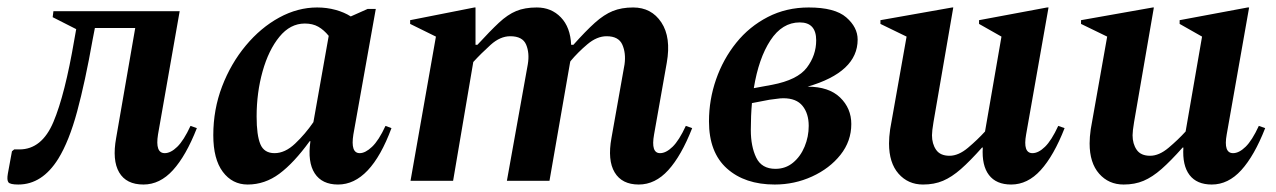

<svg xmlns="http://www.w3.org/2000/svg" viewBox="-26 -484 3417 514"><path d="M358 10Q312 10 293 -22.5Q274 -55 285 -115L336 -409H228L222 -378Q202 -265 180.5 -185.5Q159 -106 130 -59Q87 10 23 10Q1 10 -3.5 4Q-8 -2 -5 -19L6 -79L12 -84H26Q86 -84 117 -157.5Q148 -231 173 -378L178 -406L115 -438L117 -454H455L397 -124Q389 -74 415 -74Q431 -74 448.5 -91Q466 -108 484 -147L501 -141Q472 -67 437 -28.5Q402 10 358 10Z M637 10Q596 10 570.5 -24Q545 -58 545 -122Q545 -191 568.5 -252.5Q592 -314 632 -362Q672 -410 721.5 -437Q771 -464 823 -464Q849 -464 872.5 -457.5Q896 -451 913 -440L958 -460H980L920 -124Q912 -74 937 -74Q952 -74 970 -91Q988 -108 1006 -147L1022 -141Q966 10 879 10Q836 10 816.5 -20Q797 -50 805 -106H803Q761 -48 722 -19Q683 10 637 10ZM661 -172Q661 -122 671 -98Q681 -74 709 -74Q737 -74 764 -99.5Q791 -125 813 -157L854 -388Q841 -404 826 -412.5Q811 -421 790 -421Q751 -421 722 -385.5Q693 -350 677 -293Q661 -236 661 -172Z M1073 0 1141 -386 1072 -420V-430L1244 -464H1247V-364H1252Q1286 -401 1309.5 -423Q1333 -445 1356 -454.5Q1379 -464 1411 -464Q1450 -464 1475.5 -437.5Q1501 -411 1503 -364H1509Q1542 -401 1566.5 -423Q1591 -445 1614.5 -454.5Q1638 -464 1669 -464Q1718 -464 1744.5 -424Q1771 -384 1759 -316L1725 -124Q1716 -74 1741 -74Q1757 -74 1774.5 -91Q1792 -108 1810 -147L1827 -141Q1798 -67 1763 -28.5Q1728 10 1684 10Q1639 10 1619.5 -22.5Q1600 -55 1611 -115L1646 -312Q1650 -342 1640 -364.5Q1630 -387 1598 -387Q1572 -387 1546.5 -365.5Q1521 -344 1501 -320L1500 -316L1445 0H1331L1387 -312Q1392 -342 1382.5 -364.5Q1373 -387 1340 -387Q1313 -387 1287.5 -364Q1262 -341 1241 -318L1187 0Z M2253 -152Q2253 -106 2224 -69.5Q2195 -33 2148 -11.5Q2101 10 2048 10Q1968 10 1920 -33Q1872 -76 1872 -159Q1872 -217 1891 -271.5Q1910 -326 1945 -369.5Q1980 -413 2029.5 -438.5Q2079 -464 2139 -464Q2209 -464 2239.5 -437.5Q2270 -411 2270 -378Q2270 -291 2136 -252Q2193 -252 2223 -223Q2253 -194 2253 -152ZM2115 -424Q2068 -424 2036.5 -376Q2005 -328 1992 -248L2041 -257Q2109 -270 2134 -303Q2159 -336 2159 -376Q2159 -424 2115 -424ZM2050 -32Q2077 -32 2097 -48.5Q2117 -65 2128 -91.5Q2139 -118 2139 -147Q2139 -180 2122.5 -200.5Q2106 -221 2071 -221Q2063 -221 2053.5 -219.5Q2044 -218 2034 -217L1987 -208Q1984 -174 1984 -136Q1984 -92 1998.5 -62Q2013 -32 2050 -32Z M2445 10Q2405 10 2379.5 -19Q2354 -48 2354 -100Q2354 -117 2357 -138L2401 -386L2331 -420V-430L2523 -464H2526L2473 -157Q2469 -133 2469 -122Q2469 -99 2480 -83Q2491 -67 2516 -67Q2540 -67 2565.5 -88.5Q2591 -110 2611 -132L2655 -386L2595 -420V-430L2777 -464H2781L2721 -124Q2712 -74 2738 -74Q2754 -74 2771.5 -91Q2789 -108 2807 -147L2824 -141Q2795 -67 2760 -28.5Q2725 10 2681 10Q2641 10 2621.5 -15.5Q2602 -41 2605 -89H2603Q2571 -53 2546.5 -31.5Q2522 -10 2498.5 0Q2475 10 2445 10Z M2982 10Q2942 10 2916.5 -19Q2891 -48 2891 -100Q2891 -117 2894 -138L2938 -386L2868 -420V-430L3060 -464H3063L3010 -157Q3006 -133 3006 -122Q3006 -99 3017 -83Q3028 -67 3053 -67Q3077 -67 3102.5 -88.5Q3128 -110 3148 -132L3192 -386L3132 -420V-430L3314 -464H3318L3258 -124Q3249 -74 3275 -74Q3291 -74 3308.5 -91Q3326 -108 3344 -147L3361 -141Q3332 -67 3297 -28.5Q3262 10 3218 10Q3178 10 3158.5 -15.5Q3139 -41 3142 -89H3140Q3108 -53 3083.5 -31.5Q3059 -10 3035.5 0Q3012 10 2982 10Z"/></svg>

Font: Spectral SemiBold
Style: Italic
Weight: 600
Italic angle: -10°
Designer: Jean-Baptiste Levee
Foundry: Production Type
Version: Version 2.001